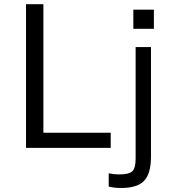

<svg xmlns="http://www.w3.org/2000/svg" viewBox="-20 -724 847 940"><path d="M522 0H107.4V-703.6H192.4V-74.2H522ZM632.8 -676.8H733.4V-583H632.8ZM644 -493.7H719.2V42.5Q719.2 125.5 685.8 160.9Q652.3 196.3 573.7 196.3Q539.6 196.3 512.2 189.5V124.5Q536.6 129.9 564 129.9Q611.8 129.9 627.9 114.3Q644 98.6 644 52.7Z"/></svg>

Font: Metrophobic
Style: Regular
Weight: 400
Designer: Vernon Adams
Foundry: Vernon Adams
Version: Version 3.200; ttfautohint (v1.8.4.7-5d5b);gftools[0.9.23]